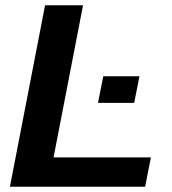

<svg xmlns="http://www.w3.org/2000/svg" viewBox="-20 -708 651 728"><path d="M552.2 -111.3 530.3 0H17.6L150.9 -688H294.9L183.1 -111.3ZM508.8 -418.9 488.8 -317.9H351.6L371.6 -418.9Z"/></svg>

Font: Arimo
Style: Italic
Weight: 400
Italic angle: -12°
Designer: Steve Matteson
Foundry: Monotype Imaging Inc.
Version: Version 1.33